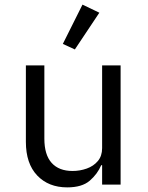

<svg xmlns="http://www.w3.org/2000/svg" viewBox="-20 -799 640 831"><path d="M422 -84H418Q402 -46 368.5 -17Q335 12 271 12Q190 12 141 -39.5Q92 -91 92 -185V-516H172V-199Q172 -129 203.5 -94Q235 -59 294 -59Q326 -59 355.5 -69.5Q385 -80 403.5 -102Q422 -124 422 -158V-516H502V0H422ZM304 -585 252 -609 337 -779 410 -744Z"/></svg>

Font: Lilex
Style: Regular
Weight: 400
Monospace: yes
Designer: Mike Abbink, Paul van der Laan, Pieter van Rosmalen, Mikhael Khrustik
Foundry: Mikhael Khrustik
Version: Version 2.510